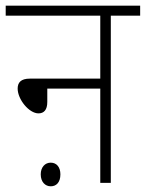

<svg xmlns="http://www.w3.org/2000/svg" viewBox="-20 -642 512 674"><path d="M0 -622V-587H332V-366H85C53 -366 42 -352 42 -331C42 -293 82 -244 115 -244C134 -244 146 -256 146 -284V-331H332V0H369V-587H472V-622ZM123 -30C123 -3 139 12 158 12C178 12 192 -2 192 -30C192 -55 179 -71 158 -71C138 -71 123 -55 123 -30Z"/></svg>

Font: Noto Sans SemiCondensed ExtraLight
Style: Regular
Weight: 200
Width: 4
Designer: Monotype Design Team
Foundry: Monotype Imaging Inc.
Version: Version 2.013